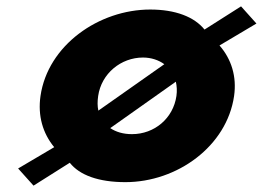

<svg xmlns="http://www.w3.org/2000/svg" viewBox="-20 -558 827 604"><path d="M786.7 -484 738.3 -538 623.4 -465C591.2 -505 531.9 -528 452.6 -528C291.4 -528 130.5 -416 107.4 -256C98.5 -194 114.3 -139 150.5 -95L37 -28L85.5 26L199.5 -46C230.4 -7 289.9 15 374.4 15C537.4 15 693.6 -98 716.4 -256C725.2 -317 708.1 -372 670.5 -415ZM288.8 -256C299 -327 360.8 -377 429.8 -377C455.6 -377 479.2 -369 496.9 -356L289.4 -210C286.3 -224 286.4 -239 288.8 -256ZM395.1 -136C367.3 -136 344.6 -143 326.8 -155L533.2 -301C536.3 -287 537.3 -272 535 -256C524.9 -186 466.2 -136 395.1 -136Z"/></svg>

Font: Blink
Style: WideObl
Weight: 400
Designer: Mew Too
Foundry: Cannot Into Space Fonts
Version: Version 001.000